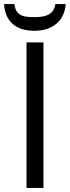

<svg xmlns="http://www.w3.org/2000/svg" viewBox="-32 -922 343 942"><path d="M98.1 0V-713.9H181.2V0ZM136.7 -771Q68.4 -771 30.3 -804.4Q-7.8 -837.9 -12.2 -901.9H38.6Q41.5 -877.9 51.5 -864.3Q61.5 -850.6 79.3 -844.2Q97.2 -837.9 138.7 -837.9Q188 -837.9 211.4 -853.5Q234.9 -869.1 239.7 -901.9H290.5Q285.6 -840.3 244.9 -805.7Q204.1 -771 136.7 -771Z"/></svg>

Font: Open Sans ACDW
Style: acdw
Weight: 400
Foundry: Ascender Corporation
Version: Version 1.10